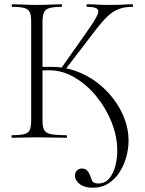

<svg xmlns="http://www.w3.org/2000/svg" viewBox="-20 -645 677 899"><path d="M414 234Q376 234 353.5 217Q331 200 331 178Q331 163 340 153.5Q349 144 364 144Q379 144 388 153.5Q397 163 401 175Q406 188 411 201Q416 214 441 214Q472 214 491.5 190.5Q511 167 520 132Q529 97 529 61Q529 -7 502 -74Q475 -141 430 -195.5Q385 -250 328 -283Q271 -316 211 -316Q199 -316 187 -315.5Q175 -315 163 -313L160 -330Q177 -332 192 -332Q207 -332 223 -332Q280 -332 333.5 -313Q387 -294 432 -260.5Q477 -227 510.5 -183Q544 -139 563 -89Q582 -39 582 13Q582 50 571.5 89Q561 128 540 161Q519 194 487.5 214Q456 234 414 234ZM36 0Q34 0 34 -6Q34 -12 36 -12Q74 -12 93.5 -17Q113 -22 119.5 -37Q126 -52 126 -81V-544Q126 -573 119.5 -587.5Q113 -602 94 -607.5Q75 -613 37 -613Q35 -613 35 -619Q35 -625 37 -625Q61 -625 90.5 -623.5Q120 -622 152 -622Q187 -622 216 -623.5Q245 -625 268 -625Q270 -625 270 -619Q270 -613 268 -613Q230 -613 211 -607Q192 -601 185.5 -586Q179 -571 179 -542V-81Q179 -52 186.5 -37Q194 -22 218 -17Q242 -12 291 -12Q294 -12 294 -6Q294 0 291 0Q263 0 228 -1Q193 -2 152 -2Q120 -2 90 -1Q60 0 36 0ZM284 -317 267 -326 395 -508Q441 -573 440.5 -593Q440 -613 387 -613Q385 -613 385 -619Q385 -625 387 -625Q411 -625 435 -623.5Q459 -622 499 -622Q537 -622 558.5 -623.5Q580 -625 600 -625Q603 -625 603 -619Q603 -613 600 -613Q563 -613 535.5 -602.5Q508 -592 482.5 -567.5Q457 -543 425 -501Z"/></svg>

Font: Cormorant Garamond Light
Style: Regular
Weight: 300
Designer: Christian Thalmann (Catharsis Fonts)
Foundry: Catharsis Fonts
Version: Version 4.001